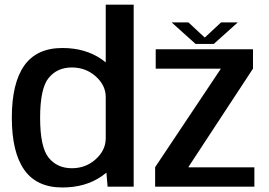

<svg xmlns="http://www.w3.org/2000/svg" viewBox="-20 -805 1162 828"><path d="M444 0H556.5V-785H436V-95ZM249 3.5Q348.5 3.5 418.8 -45.2Q489 -94 489 -148.5L436 -208.5Q436 -157.5 393 -118.5Q350 -79.5 290 -79.5Q226.5 -79.5 189.8 -125Q153 -170.5 153 -297Q153 -423.5 189.8 -468.8Q226.5 -514 290 -514Q350 -514 393 -475.5Q436 -437 436 -386.5L489 -445Q489 -500 418.8 -549Q348.5 -598 249 -598Q138 -598 84.5 -522Q31 -446 31 -297.5Q31 -149 84.5 -72.8Q138 3.5 249 3.5ZM649 0H1077V-83.5H793V-85.5L1071 -509V-592.5H651.5V-509H932V-508L649 -84ZM823.5 -615.5H902L1005.5 -708.5H933.5L863 -643L792.5 -708.5H720Z"/></svg>

Font: Anybody Thin Medium
Style: Regular
Weight: 500
Version: Version 1.113;gftools[0.9.25]